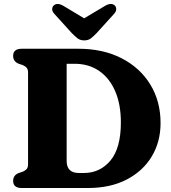

<svg xmlns="http://www.w3.org/2000/svg" viewBox="-20 -945 861 965"><path d="M46 -36Q46 -63.5 73 -75L94 -82Q106.5 -87 113.8 -95.2Q121 -103.5 121 -119.5V-580.5Q121 -596.5 113.8 -604.8Q106.5 -613 94 -618L73 -625Q46 -636.5 46 -664Q46 -700 89.5 -700H374Q498 -700 591 -652.2Q684 -604.5 735.5 -520.2Q787 -436 787 -326.5Q787 -232.5 742.8 -158.8Q698.5 -85 616.5 -42.5Q534.5 0 421 0H89.5Q46 0 46 -36ZM401 -75.5Q483 -75.5 535.2 -138.2Q587.5 -201 587.5 -330Q587.5 -420 559.2 -486Q531 -552 478.8 -588.2Q426.5 -624.5 354.5 -624.5H315V-136Q315 -75.5 377 -75.5ZM466 -779Q450 -762.5 436.8 -752.2Q423.5 -742 403.5 -742Q383 -742 369.8 -752.2Q356.5 -762.5 340.5 -779L253.5 -875Q241.5 -888 242.2 -899.8Q243 -911.5 250.5 -918Q268.5 -933.5 299.5 -915L403 -853L507 -915Q538 -933.5 556.5 -918Q563.5 -911.5 564.2 -899.8Q565 -888 553 -875Z"/></svg>

Font: Fraunces 9pt Soft
Style: Bold
Weight: 700
Version: Version 1.000;[b76b70a41]